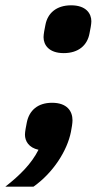

<svg xmlns="http://www.w3.org/2000/svg" viewBox="-53 -556 400 723"><path d="M187 -356C243 -356 276 -386 284 -430C287 -444 291 -465 291 -476C291 -505 271 -536 215 -536C159 -536 126 -506 118 -462C115 -448 111 -427 111 -416C111 -387 131 -356 187 -356ZM143 -169C89 -169 57 -140 48 -95C45 -80 41 -60 41 -49C41 -25 55 0 92 8C65 61 23 103 -33 147H73C148 94 200 11 214 -59C217 -74 220 -92 220 -103C220 -137 200 -169 143 -169Z"/></svg>

Font: LVC Sans
Style: Bold Italic
Weight: 700
Italic angle: -11.31°
Designer: Mike Abbink, Paul van der Laan, Pieter van Rosmalen
Foundry: Bold Monday
Version: Version 3.0